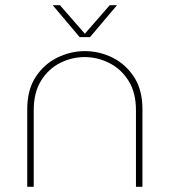

<svg xmlns="http://www.w3.org/2000/svg" viewBox="-20 -720 654 740"><path d="M85 0V-299Q85 -374 117.5 -423.5Q150 -473 201 -498Q252 -523 307 -523Q363 -523 413.5 -498Q464 -473 496.5 -423.5Q529 -374 529 -299V0H504V-295Q504 -363 475.5 -408.5Q447 -454 401.5 -477Q356 -500 306 -500Q257 -500 212 -477.5Q167 -455 138.5 -409.5Q110 -364 110 -295V0ZM287 -577 183 -700H211L307 -590L403 -700H431L327 -577Z"/></svg>

Font: MuseoModerno Thin Thin
Style: Regular
Weight: 250
Version: Version 1.003